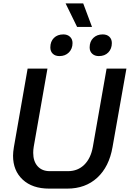

<svg xmlns="http://www.w3.org/2000/svg" viewBox="-20 -1105 766 1133"><path d="M57 -186Q57 -207 62 -237L143 -700H260L179 -239Q176 -221 176 -203Q176 -153 202 -124Q228 -95 274 -95H381Q439 -95 477.5 -133Q516 -171 528 -239L609 -700H726L644 -237Q624 -121 554 -56.5Q484 8 377 8H270Q171 8 114 -45Q57 -98 57 -186ZM367 -1085H471L523 -946H435ZM277 -825Q277 -860 298 -881Q319 -902 354 -902Q378 -902 393 -888Q408 -874 408 -851Q408 -817 386.5 -795.5Q365 -774 331 -774Q306 -774 291.5 -788Q277 -802 277 -825ZM509 -825Q509 -860 530.5 -881Q552 -902 586 -902Q611 -902 625.5 -888Q640 -874 640 -851Q640 -817 619 -795.5Q598 -774 563 -774Q539 -774 524 -788Q509 -802 509 -825Z"/></svg>

Font: Bai Jamjuree SemiBold
Style: Italic
Weight: 600
Italic angle: -10°
Version: Version 1.000; ttfautohint (v1.6)